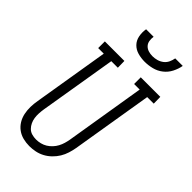

<svg xmlns="http://www.w3.org/2000/svg" viewBox="-290 -1033 1119 1119"><g transform="rotate(45 269.5 -473.5)"><path d="M201 8Q174 8 148.5 1.5Q123 -5 102.5 -20Q82 -35 68.5 -57Q55 -79 49.5 -105Q44 -131 44.5 -158Q45 -185 50 -213L127 -680H81V-735H242L243 -680H189L110 -204Q107 -185 106 -166.5Q105 -148 107.5 -130.5Q110 -113 117.5 -97Q125 -81 137 -69Q149 -57 166 -52Q183 -47 202 -47Q219 -47 237 -51.5Q255 -56 270.5 -65.5Q286 -75 299 -89Q312 -103 320.5 -119Q329 -135 334 -152Q339 -169 342 -186L423 -680H377V-735H538L539 -680H485L402 -177Q398 -154 390.5 -130Q383 -106 370 -84.5Q357 -63 338 -44.5Q319 -26 296.5 -14Q274 -2 249.5 3Q225 8 201 8ZM329 -815Q300 -815 272.5 -822.5Q245 -830 226 -849.5Q207 -869 201.5 -897.5Q196 -926 201 -955H263Q260 -937 263 -920Q266 -903 277 -891.5Q288 -880 304 -875Q320 -870 338 -870Q356 -870 374 -875Q392 -880 407 -891.5Q422 -903 430 -920Q438 -937 441 -955H503Q498 -926 483.5 -897.5Q469 -869 444 -849.5Q419 -830 388.5 -822.5Q358 -815 329 -815Z"/></g></svg>

Font: Iosevka Curly Slab Light
Style: Italic
Weight: 300
Italic angle: -9°
Monospace: yes
Designer: Belleve Invis
Foundry: Belleve Invis
Version: Version 22.1.2; ttfautohint (v1.8.4)